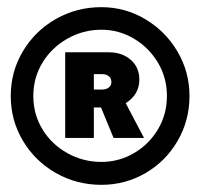

<svg xmlns="http://www.w3.org/2000/svg" viewBox="-20 -752 559 536"><path d="M10 -484Q10 -552 44 -609Q78 -666 136 -699Q194 -732 263 -732Q329 -732 385.5 -698.5Q442 -665 475.5 -608Q509 -551 509 -484Q509 -416 476 -359Q443 -302 386.5 -269Q330 -236 263 -236Q194 -236 136 -269Q78 -302 44 -359Q10 -416 10 -484ZM446 -484Q446 -535 421 -577Q396 -619 354 -644Q312 -669 263 -669Q212 -669 168 -644Q124 -619 98.5 -577Q73 -535 73 -484Q73 -433 98.5 -391Q124 -349 168 -324.5Q212 -300 263 -300Q312 -300 354 -324.5Q396 -349 421 -391Q446 -433 446 -484ZM262 -452H242V-367H162V-606H284Q321 -606 345 -585Q369 -564 369 -530Q369 -488 331 -464L382 -367H297ZM264 -502Q276 -502 283.5 -507.5Q291 -513 291 -523Q291 -533 284 -539Q277 -545 266 -545H242V-502Z"/></svg>

Font: Lexend Exa HM Xlight
Style: Bold
Weight: 700
Designer: Bonnie Shaver-Troup, Thomas Jockin, Octavio Pardo
Foundry: Lexend
Version: Version 1.091